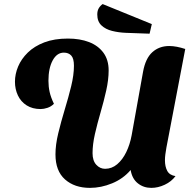

<svg xmlns="http://www.w3.org/2000/svg" viewBox="-20 -905 952 946"><path d="M423.3 20.7Q347.3 20.7 300.3 -21Q253.3 -62.7 253.3 -144.3Q253.3 -191.7 267 -248.3Q280.7 -305 298.8 -364.7Q317 -424.3 330.7 -480.2Q344.3 -536 344.3 -581Q344.3 -617 331 -631.3Q317.7 -645.7 294.7 -645.7Q260.3 -645.7 239.5 -607.3Q218.7 -569 218.7 -507Q218.7 -478.3 224.5 -452Q230.3 -425.7 245.7 -393.7Q232 -379.7 213.8 -373.7Q195.7 -367.7 180 -367.7Q140 -367.7 111.3 -385.8Q82.7 -404 68.2 -434.8Q53.7 -465.7 53.7 -502.3Q53.7 -540 69.3 -577.3Q85 -614.7 117 -646Q149 -677.3 198.3 -696.2Q247.7 -715 314.7 -715Q373.7 -715 418.7 -697.7Q463.7 -680.3 489.5 -645.3Q515.3 -610.3 515.3 -557.7Q515.3 -512.7 503.5 -459.7Q491.7 -406.7 475.7 -351.8Q459.7 -297 447.8 -245.2Q436 -193.3 436 -150.3Q436 -113.3 454.3 -93.3Q472.7 -73.3 497.7 -73.3Q531 -73.3 557.5 -95.8Q584 -118.3 602.2 -155.8Q620.3 -193.3 628.7 -238.7L684.7 -550.7Q696.7 -617.3 730.5 -647.8Q764.3 -678.3 813.7 -678.3Q831.7 -678.3 851.5 -674.5Q871.3 -670.7 892.7 -663.7L800 -178.3Q796.7 -159.7 794.7 -144.5Q792.7 -129.3 792.7 -115.7Q792.7 -84 804.2 -62.8Q815.7 -41.7 844.7 -37.3Q824.7 -10.3 791.7 5.2Q758.7 20.7 725.7 20.7Q687.3 20.7 659.2 -1.7Q631 -24 623.7 -67.3Q586.7 -24 532.3 -1.7Q478 20.7 423.3 20.7ZM717 -739 599 -743.3Q564.3 -744.7 532.2 -752.7Q500 -760.7 479.7 -780Q459.3 -799.3 459.3 -833.3Q459.3 -851.7 466.3 -863.8Q473.3 -876 485.7 -885L728 -786.3Z"/></svg>

Font: Sansita Swashed Light
Style: Regular
Weight: 300
Designer: Pablo Cosgaya
Foundry: Omnibus-Type
Version: Version 1.003